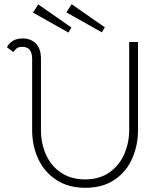

<svg xmlns="http://www.w3.org/2000/svg" viewBox="-20 -884 767 914"><path d="M133 -265V-604Q133 -661 86 -661Q68 -661 59 -653.5Q50 -646 44 -636L13 -659Q35 -701 88 -701Q127 -701 151 -676.5Q175 -652 175 -604V-265Q175 -200 199.5 -146.5Q224 -93 271.5 -61.5Q319 -30 385 -30Q455 -30 502.5 -64.5Q550 -99 572.5 -152.5Q595 -206 595 -265V-684H637V-265Q637 -194 610 -131Q583 -68 526.5 -29Q470 10 386 10Q306 10 249 -27Q192 -64 162.5 -126.5Q133 -189 133 -265ZM137 -824 162 -863 320 -753 306 -729ZM296 -825 321 -864 479 -754 465 -730Z"/></svg>

Font: Bellota Light
Style: Regular
Weight: 300
Designer: Kemie Guaida
Foundry: Kemie Guaida
Version: Version 4.001